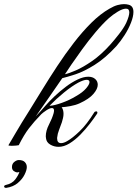

<svg xmlns="http://www.w3.org/2000/svg" viewBox="-41 -704 667 931"><path d="M243 8Q221 8 202.5 -3Q184 -14 182 -34Q182 -36 181.5 -38.5Q181 -41 181 -43Q181 -70 196.5 -100Q212 -130 219 -155Q220 -159 220.5 -162.5Q221 -166 221 -168Q221 -180 211 -180Q200 -180 183 -168.5Q166 -157 159 -150Q124 -114 99.5 -82Q75 -50 50 0Q47 1 36.5 2Q26 3 16 3Q-1 3 0 0Q8 -13 35 -59.5Q62 -106 102 -169Q130 -214 164 -269.5Q198 -325 236.5 -383.5Q275 -442 317 -496.5Q359 -551 402.5 -594Q446 -637 490 -662Q512 -675 529.5 -679.5Q547 -684 560 -684Q573 -684 583 -681Q606 -675 606 -646Q606 -624 594 -593.5Q582 -563 563 -533.5Q544 -504 524 -481Q470 -422 418 -389.5Q366 -357 324.5 -343.5Q283 -330 261 -325Q229 -279 194 -228Q159 -177 132 -139Q145 -153 157 -166Q169 -179 179 -191Q198 -213 224 -237.5Q250 -262 278.5 -283.5Q307 -305 335.5 -318.5Q364 -332 387 -332Q408 -332 420.5 -321Q433 -310 433 -293Q433 -273 412 -248.5Q391 -224 345 -203Q325 -194 300 -189.5Q275 -185 258 -184Q263 -177 265 -169Q267 -161 267 -152Q267 -142 264.5 -131.5Q262 -121 259 -111Q253 -93 245.5 -74.5Q238 -56 236 -36V-33Q236 -10 255 -10Q268 -10 285 -20Q310 -34 345 -67.5Q380 -101 416 -159Q419 -164 426 -164Q430 -164 431 -160.5Q432 -157 430 -153Q416 -132 395 -104.5Q374 -77 348.5 -51Q323 -25 296 -8.5Q269 8 243 8ZM274 -344Q293 -348 327.5 -363Q362 -378 405.5 -408Q449 -438 494 -488Q512 -508 535.5 -538Q559 -568 571 -593Q579 -611 582.5 -623.5Q586 -636 586 -644Q586 -662 570 -662Q554 -662 530 -647.5Q506 -633 487 -616Q456 -588 422 -547.5Q388 -507 357.5 -465Q327 -423 304.5 -390Q282 -357 274 -344ZM200 -191Q222 -192 259.5 -205.5Q297 -219 328 -238Q360 -256 376.5 -275.5Q393 -295 393 -306Q393 -317 379 -317Q365 -317 338 -303Q307 -286 269.5 -255.5Q232 -225 200 -192ZM-11 207Q-21 207 -21 200Q-21 195 -13 193Q18 186 33 166Q48 146 53 130Q47 132 44 132Q35 132 26 125.5Q17 119 17 106Q17 90 28.5 81Q40 72 50 72Q70 72 79.5 82Q89 92 89 106Q89 121 78 143Q67 165 45 183.5Q23 202 -11 207Z"/></svg>

Font: Fleur De Leah
Style: Regular
Weight: 400
Designer: Robert E. Leuschke
Foundry: Robert E. Leuschke
Version: Version 1.010; ttfautohint (v1.8.3)